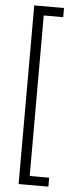

<svg xmlns="http://www.w3.org/2000/svg" viewBox="-61 -838 408 983"><g transform="rotate(5 143.0 -347.0)"><path d="M227 -759H127V66H227V112H74V-806H227Z"/></g></svg>

Font: Fira Sans Condensed Light
Style: Regular
Weight: 300
Width: 3
Designer: bBox Type GmbH & Carrois Corporate GbR & Edenspiekermann AG
Foundry: bBox Type GmbH & Carrois Corporate GbR & Edenspiekermann AG
Version: Version 4.301